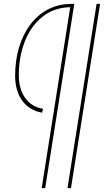

<svg xmlns="http://www.w3.org/2000/svg" viewBox="-20 -760 541 990"><path d="M328 210 478 -740H496L346 210ZM202 -199 197 -179Q132 -190 95 -240.5Q58 -291 58 -370Q58 -446 77.5 -513Q97 -580 134.5 -631Q172 -682 226.5 -711Q281 -740 351 -740H363L213 210H195L342 -723Q257 -721 197.5 -672.5Q138 -624 107.5 -545Q77 -466 77 -372Q77 -300 110.5 -254Q144 -208 202 -199Z"/></svg>

Font: Georama Thin
Style: Italic
Weight: 100
Italic angle: -9°
Designer: Jean-Baptiste Levee
Foundry: Production Type
Version: Version 1.000